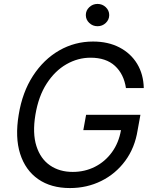

<svg xmlns="http://www.w3.org/2000/svg" viewBox="-20 -949 783 979"><path d="M622.2 -500Q611.5 -571.4 566.1 -613.1Q520.6 -654.8 441.8 -654.8Q377.1 -654.8 318.7 -621.4Q260.3 -588.1 218.2 -523.1Q176.1 -458.1 160.5 -363.6Q144.9 -269.2 165.7 -204.2Q186.4 -139.2 234.9 -105.8Q283.4 -72.4 350.9 -72.4Q412.3 -72.4 464 -98.5Q515.6 -124.6 550.6 -172.6Q585.6 -220.5 596.9 -285.5H404.8L419 -363.6H696L681.8 -285.5Q667.6 -195.3 618.6 -128.9Q569.6 -62.5 496.4 -26.3Q423.3 9.9 336.6 9.9Q240.1 9.9 174.7 -35.5Q109.4 -81 82.7 -164.8Q56.1 -248.6 75.3 -363.6Q93.8 -478.7 148.3 -562.5Q202.8 -646.3 282.1 -691.8Q361.5 -737.2 454.5 -737.2Q531.2 -737.2 589 -707.2Q646.7 -677.2 679.2 -623.8Q711.6 -570.3 713.1 -500ZM477.3 -815.3Q452.8 -815.3 435.2 -832Q417.6 -848.7 417.6 -872.2Q417.6 -895.6 435.2 -912.3Q452.8 -929 477.3 -929Q501.8 -929 519.4 -912.3Q536.9 -895.6 536.9 -872.2Q536.9 -848.7 519.4 -832Q501.8 -815.3 477.3 -815.3Z"/></svg>

Font: Inter UI
Style: Italic
Weight: 400
Italic angle: -9.39999°
Designer: Rasmus Andersson
Foundry: rsms
Version: 3.2;8d6f07862